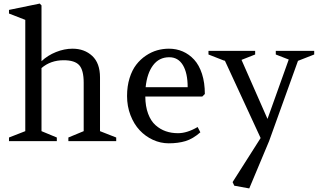

<svg xmlns="http://www.w3.org/2000/svg" viewBox="-20 -782 1761 1064"><path d="M294.9 -20V0H29.8V-20L120.1 -55.2V-671.9L29.8 -707V-727.1L200.2 -762.2L210 -752V-442.9Q244.1 -475.1 290.5 -493.7Q336.9 -512.2 381.8 -512.2Q447.8 -512.2 491 -472.2Q534.2 -432.1 534.2 -353V-55.2L624 -20V0H358.9V-20L443.8 -55.2V-323.2Q443.8 -393.6 418.9 -420.9Q394 -448.2 333 -448.2Q260.3 -448.2 210 -404.8V-55.2Z M1101.1 -247.1H785.2Q785.6 -192.4 800.8 -151.9Q815.9 -111.3 841.8 -88.4Q867.7 -65.4 898.7 -54.7Q929.7 -43.9 966.3 -43.9Q1017.1 -43.9 1075.2 -78.1L1090.3 -48.8Q1049.3 -12.7 1008.3 -0.2Q967.3 12.2 915 12.2Q869.6 12.2 827.6 -7.1Q785.6 -26.4 753.9 -60.3Q722.2 -94.2 703.1 -143.6Q684.1 -192.9 684.1 -250Q684.1 -304.2 698 -348.9Q711.9 -393.6 734.9 -423.3Q757.8 -453.1 788.3 -473.6Q818.8 -494.1 850.8 -503.2Q882.8 -512.2 916 -512.2Q957.5 -512.2 992.9 -496.8Q1028.3 -481.4 1055.9 -451.4Q1083.5 -421.4 1099.4 -372.6Q1115.2 -323.7 1115.2 -261.2ZM918 -464.8Q861.8 -464.8 828.4 -420.4Q794.9 -376 787.1 -298.8H1020Q1020 -377 993.7 -420.9Q967.3 -464.8 918 -464.8Z M1135.3 -480V-500H1394V-480L1318.4 -450.2L1462.4 -123L1580.1 -452.1L1508.3 -480V-500H1721.2V-480L1631.3 -444.8L1471.2 0L1361.3 262.2L1278.3 247.1L1269 227.1L1424.3 -17.1L1225.1 -448.2V-444.8Z"/></svg>

Font: Amethysta
Style: Regular
Weight: 400
Designer: Konstantin Vinogradov, Alexei Vanyashin
Foundry: Cyreal (www.cyreal.org)
Version: Version 1.003